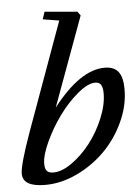

<svg xmlns="http://www.w3.org/2000/svg" viewBox="-53 -767 596 819"><g transform="rotate(-5 245.0 -357.0)"><path d="M107.9 11.2Q11.7 11.2 11.7 -45.4Q11.7 -83 61 -220.7L228 -682.1L158.2 -693.4L168.9 -725.1L308.6 -712.9L320.8 -695.8L180.7 -313.5Q298.3 -464.8 402.8 -464.8Q442.9 -464.8 461.4 -441.2Q480 -417.5 480 -366.2Q480 -294.9 447.3 -225.1Q414.6 -155.3 362.5 -103.8Q310.5 -52.2 242.9 -20.5Q175.3 11.2 107.9 11.2ZM147 -38.6Q183.6 -38.6 227.1 -69.6Q270.5 -100.6 306.2 -146.5Q341.8 -192.4 365.7 -249.8Q389.6 -307.1 389.6 -356Q389.6 -380.9 382.3 -392.8Q375 -404.8 357.4 -404.8Q325.7 -404.8 281.5 -367.7Q237.3 -330.6 200.2 -279.3Q163.1 -228 137 -171.4Q110.8 -114.7 110.8 -78.6Q110.8 -57.1 119.4 -47.9Q127.9 -38.6 147 -38.6Z"/></g></svg>

Font: Elstob 6pt Medium
Style: Italic
Weight: 500
Italic angle: -20°
Designer: Peter S. Baker
Version: Version 1.015